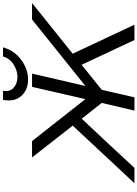

<svg xmlns="http://www.w3.org/2000/svg" viewBox="165 -1098 932 1303"><g transform="rotate(-90 631.5 -446.0)"><path d="M606 -892H667Q659 -845 688.5 -819.5Q718 -794 761 -794Q804 -794 845.5 -820Q887 -846 900 -892H962Q942 -817 878.5 -769.5Q815 -722 744 -722Q672 -722 631.5 -769Q591 -816 606 -892ZM40 0 431 -419 215 -695H326L611 -333L694 -695H784L700 -333L1151 -695H1263L919 -419L1116 0H1012L844 -358H843L674 -222L623 0H533L585 -222L478 -358Q422 -299 310.5 -179.5Q199 -60 144 0Z"/></g></svg>

Font: Coval
Style: Book Italic
Weight: 350
Foundry: Context Ltd
Version: Version 001.000